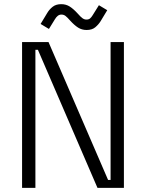

<svg xmlns="http://www.w3.org/2000/svg" viewBox="-20 -902 701 922"><path d="M86 0V-700H213L499 -38H511V-700H575V0H448L162 -663H150V0ZM215 -763 175 -787 207 -840Q217 -857 233 -869.5Q249 -882 274 -882Q297 -882 315 -870.5Q333 -859 353 -837Q367 -821 376 -814.5Q385 -808 395 -808Q406 -808 412.5 -813.5Q419 -819 425 -829L455 -877L495 -853L463 -800Q453 -784 437.5 -771Q422 -758 396 -758Q373 -758 355 -769.5Q337 -781 317 -803Q303 -819 294.5 -825.5Q286 -832 275 -832Q265 -832 257.5 -826Q250 -820 244 -810Z"/></svg>

Font: Space 7353
Style: Regular
Weight: 400
Designer: Christine Claussen + Ruben Lyon  (Space 7353)
Version: Version 1.000;FEAKit 1.0